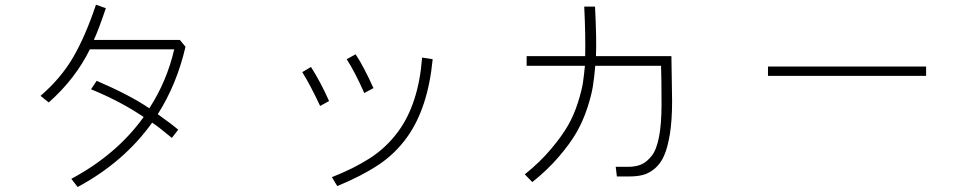

<svg xmlns="http://www.w3.org/2000/svg" viewBox="-20 -750 4040 798"><path d="M358.4 -378.9 381.8 -414.1Q520.5 -354.5 600.6 -299.8Q673.8 -413.1 704.1 -544.9H353.5Q293 -421.9 182.6 -324.2L148.4 -351.6Q233.4 -424.8 284.2 -512.2Q335 -599.6 378.9 -730.5L419.9 -715.8Q390.6 -628.9 370.1 -584H727.5L751 -555.7Q714.8 -399.4 635.7 -275.4Q693.4 -234.4 720.7 -210.9L694.3 -176.8Q639.6 -222.7 612.3 -240.2Q495.1 -76.2 302.7 27.3L276.4 -6.8Q464.8 -107.4 577.1 -263.7Q480.5 -329.1 358.4 -378.9Z M1359.4 -13.7Q1449.2 -48.8 1517.1 -92.3Q1585 -135.7 1634.8 -203.1Q1719.7 -318.4 1734.4 -510.7L1778.3 -503.9Q1758.8 -300.8 1671.9 -179.7Q1622.1 -110.4 1551.8 -64Q1481.4 -17.6 1381.8 23.4ZM1236.3 -450.2 1272.5 -471.7Q1312.5 -409.2 1347.7 -330.1L1310.5 -309.6Q1270.5 -395.5 1236.3 -450.2ZM1420.9 -503.9 1458 -524.4Q1490.2 -476.6 1532.2 -383.8L1494.1 -363.3Q1455.1 -451.2 1420.9 -503.9Z M2161.1 -25.4Q2223.6 -75.2 2270 -130.4Q2316.4 -185.5 2341.3 -229.5Q2366.2 -273.4 2382.3 -324.7Q2398.4 -376 2402.8 -406.2Q2407.2 -436.5 2411.1 -476.6H2168.9V-516.6H2412.1Q2414.1 -604.5 2408.2 -722.7H2453.1Q2460 -586.9 2457 -516.6H2770.5Q2770.5 -498 2772 -426.3Q2773.4 -354.5 2773.4 -329.1Q2773.4 -250 2764.2 -192.9Q2754.9 -135.7 2739.7 -102.1Q2724.6 -68.4 2700.7 -48.8Q2676.8 -29.3 2652.3 -22.9Q2627.9 -16.6 2595.7 -16.6H2543.9L2539.1 -56.6H2589.8Q2622.1 -56.6 2645 -66.4Q2668 -76.2 2688.5 -102.1Q2709 -127.9 2719.2 -181.6Q2729.5 -235.4 2729.5 -316.4Q2729.5 -423.8 2727.5 -476.6H2454.1Q2450.2 -430.7 2444.3 -392.6Q2438.5 -354.5 2420.9 -300.8Q2403.3 -247.1 2376.5 -200.2Q2349.6 -153.3 2302.2 -98.1Q2254.9 -43 2192.4 6.8Z M3171.9 -434.6V-473.6H3829.1V-434.6Z"/></svg>

Font: Gothic A1 ExtraLight
Style: Regular
Weight: 275
Designer: HanYang I&C Co.,Ltd.
Foundry: HanYang I&C Co.,Ltd.
Version: Version 2.50